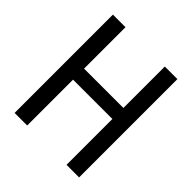

<svg xmlns="http://www.w3.org/2000/svg" viewBox="-193 -850 986 986"><g transform="rotate(45 300.0 -357.0)"><path d="M534.2 0H442.9V-333H157.2V0H65.9V-713.9H157.2V-413.1H442.9V-713.9H534.2Z"/></g></svg>

Font: Droid Sans Mono
Style: Regular
Weight: 400
Monospace: yes
Version: Version 1.00 build 112